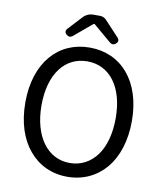

<svg xmlns="http://www.w3.org/2000/svg" viewBox="-100 -1017 942 1111"><g transform="rotate(10 371.0 -462.0)"><path d="M146 -90C201 -24 279 13 371 13C463 13 541 -24 597 -90C652 -156 684 -252 684 -369C684 -604 555 -746 371 -746C187 -746 58 -604 58 -369C58 -252 90 -156 146 -90ZM530 -150C492 -98 437 -68 371 -68C305 -68 251 -98 213 -150C175 -202 153 -278 153 -369C153 -552 239 -665 371 -665C503 -665 589 -552 589 -369C589 -278 568 -202 530 -150ZM264 -874 224 -831C212 -818 214 -805 228 -794C239 -785 251 -786 262 -795L369 -885H374L480 -795C491 -786 503 -785 514 -794C528 -805 530 -818 518 -831L433 -922C424 -931 411 -937 398 -937H371H355C335 -937 315 -928 301 -914Z"/></g></svg>

Font: GenSenRounded2 TW R
Style: Regular
Weight: 400
Version: Version 2.100;PS 2.1;hotconv 16.6.51;makeotf.lib2.5.65220 DE